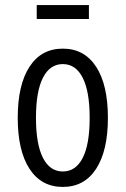

<svg xmlns="http://www.w3.org/2000/svg" viewBox="-20 -727 496 758"><path d="M228 11Q143 11 96.5 -60.5Q50 -132 50 -262Q50 -392 96.5 -463.5Q143 -535 228 -535Q313 -535 359.5 -463.5Q406 -392 406 -262Q406 -132 359.5 -60.5Q313 11 228 11ZM228 -50Q279 -50 306.5 -103.5Q334 -157 334 -262Q334 -366 306.5 -420Q279 -474 228 -474Q177 -474 149.5 -420Q122 -366 122 -262Q122 -158 149.5 -104Q177 -50 228 -50ZM125 -652V-707H331V-652Z"/></svg>

Font: Ubuntu Sans Condensed
Style: Regular
Weight: 400
Width: 3
Designer: Dalton Maag Ltd
Foundry: Dalton Maag Ltd
Version: Version 1.006; ttfautohint (v1.8.4.7-5d5b)